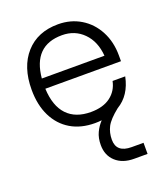

<svg xmlns="http://www.w3.org/2000/svg" viewBox="-137 -607 822 942"><g transform="rotate(-20 274.0 -136.0)"><path d="M44 -252Q44 -371 106 -440.5Q168 -510 275 -510Q341 -510 393 -478.5Q445 -447 474.5 -391Q504 -335 504 -264V-234H109Q113 -143 157 -96.5Q201 -50 281 -50Q345 -50 383.5 -79Q422 -108 432 -157H498Q479 -64 410 -23Q361 16 345.5 46Q330 76 330 113Q330 180 409 180H471V238H401Q341 238 305.5 205.5Q270 173 270 119Q270 82 283 54.5Q296 27 316 6Q299 8 281 8Q208 8 155 -23.5Q102 -55 73 -113.5Q44 -172 44 -252ZM275 -453Q125 -453 110 -287H437Q431 -363 386.5 -408Q342 -453 275 -453Z"/></g></svg>

Font: Overused Grotesk Book
Style: Regular
Weight: 350
Version: Version 0.003